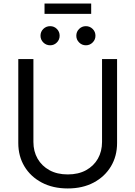

<svg xmlns="http://www.w3.org/2000/svg" viewBox="-20 -1065 774 1097"><path d="M367.2 11.7Q282.2 11.7 218.5 -22Q154.8 -55.7 119.6 -114.3Q84.5 -172.9 84.5 -247.6V-727.5H170.9V-253.9Q170.9 -200.2 194.8 -158.4Q218.8 -116.7 262.7 -92.5Q306.6 -68.4 367.2 -68.4Q427.7 -68.4 471.7 -92.5Q515.6 -116.7 539.3 -158.4Q563 -200.2 563 -253.9V-727.5H648.9V-247.6Q648.9 -172.9 613.8 -114.3Q578.6 -55.7 515.4 -22Q452.1 11.7 367.2 11.7ZM470.7 -806.2Q448.2 -806.2 432.1 -822.3Q416 -838.4 416 -860.8Q416 -883.8 432.1 -899.7Q448.2 -915.5 470.7 -915.5Q493.2 -915.5 509.3 -899.7Q525.4 -883.8 525.4 -860.8Q525.4 -838.4 509.3 -822.3Q493.2 -806.2 470.7 -806.2ZM266.6 -806.2Q243.7 -806.2 227.5 -822.3Q211.4 -838.4 211.4 -860.8Q211.4 -883.8 227.5 -899.7Q243.7 -915.5 266.6 -915.5Q289.1 -915.5 304.9 -899.7Q320.8 -883.8 320.8 -860.8Q320.8 -838.4 304.9 -822.3Q289.1 -806.2 266.6 -806.2ZM501 -1044.9V-985.8H234.4V-1044.9Z"/></svg>

Font: V-Inter
Style: Regular-375
Weight: 375
Designer: Rasmus Andersson
Foundry: rsms
Version: Version 4.000;git-4146feb